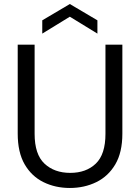

<svg xmlns="http://www.w3.org/2000/svg" viewBox="-20 -922 696 954"><path d="M327 12Q255 12 196 -17Q137 -46 102.5 -105.5Q68 -165 68 -258V-700H152V-257Q152 -155 201 -109Q250 -63 329 -63Q408 -63 456 -109Q504 -155 504 -257V-700H588V-258Q588 -165 553 -105.5Q518 -46 458.5 -17Q399 12 327 12ZM190 -755V-821L327 -902L464 -821V-755L327 -839Z"/></svg>

Font: DM Sans
Style: Regular
Weight: 400
Designer: Colophon Foundry, Jonny Pinhorn
Foundry: Colophon Foundry
Version: Version 4.004; ttfautohint (v1.8.4.7-5d5b)